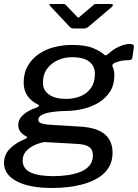

<svg xmlns="http://www.w3.org/2000/svg" viewBox="-45 -762 687 957"><path d="M217 175Q101 175 38 141.5Q-25 108 -25 50Q-25 9 4.5 -21Q34 -51 80 -69Q88 -73 90 -76.5Q92 -80 84 -83Q65 -94 55.5 -107Q46 -120 46 -139Q46 -162 60.5 -179Q75 -196 96.5 -208Q118 -220 138 -226Q147 -230 149 -234Q151 -238 144 -241Q109 -258 91 -285.5Q73 -313 73 -350Q73 -398 93 -433Q113 -468 146.5 -491.5Q180 -515 223 -526.5Q266 -538 313 -538Q380 -538 417 -523Q454 -508 474 -490Q480 -484 487 -488Q494 -492 500 -498Q514 -511 531.5 -521Q549 -531 567.5 -537Q586 -543 601 -543Q613 -543 618 -539.5Q623 -536 622 -526L616 -482Q615 -470 611 -466.5Q607 -463 597 -462Q580 -462 566 -460Q552 -458 542 -454Q510 -446 516 -430Q520 -423 522.5 -412Q525 -401 525 -386Q525 -339 503.5 -305.5Q482 -272 446.5 -250.5Q411 -229 368 -219Q325 -209 281 -209Q272 -209 250.5 -207.5Q229 -206 204.5 -202Q180 -198 163 -189Q146 -180 146 -164Q146 -152 163.5 -146.5Q181 -141 221 -139L354 -131Q438 -126 477 -93Q516 -60 516 -1Q516 40 498.5 70Q481 100 451 120Q421 140 382.5 152Q344 164 301.5 169.5Q259 175 217 175ZM221 116Q260 116 295.5 110.5Q331 105 358.5 93.5Q386 82 402 62Q418 42 418 12Q418 -16 399.5 -29.5Q381 -43 335 -45L175 -54Q149 -49 124 -37Q99 -25 83.5 -6.5Q68 12 68 38Q68 79 107.5 97.5Q147 116 221 116ZM284 -269Q323 -269 355.5 -282Q388 -295 408 -323Q428 -351 428 -394Q428 -433 399.5 -455Q371 -477 314 -477Q276 -477 243 -462Q210 -447 189.5 -419Q169 -391 169 -349Q169 -312 199.5 -290.5Q230 -269 284 -269ZM421 -737Q426 -742 430.5 -742Q435 -742 441 -742H508Q516 -742 517.5 -738Q519 -734 512 -727L394 -627Q390 -624 385 -622Q380 -620 372 -620H323Q313 -620 307.5 -624Q302 -628 298 -633L206 -731Q202 -737 201 -739.5Q200 -742 206 -742H269Q276 -742 280 -740Q284 -738 287 -733L336 -682Q345 -672 348.5 -675Q352 -678 362 -687Z"/></svg>

Font: Libre Franklin Thin Medium
Style: Italic
Weight: 500
Italic angle: -8°
Version: Version 3.000